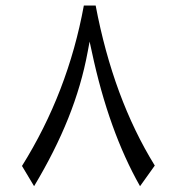

<svg xmlns="http://www.w3.org/2000/svg" viewBox="-20 -654 627 682"><path d="M529.8 -65.9C431.2 -225.6 361.3 -415 319.8 -634.3H277.8C240.2 -428.7 167 -238.8 58.1 -64.5L101.1 7.3C200.2 -158.2 262.2 -311.5 291.5 -470.2L298.3 -506.3L306.2 -470.2C346.2 -282.2 403.3 -123.5 477.1 6.8C477.5 6.8 477.5 6.8 477.5 7.3Z"/></svg>

Font: Sahel Light
Style: Regular
Weight: 300
Foundry: Saber Rastikerdar (saber.rastikerdar@gmail.com)
Version: Version 3.4.0